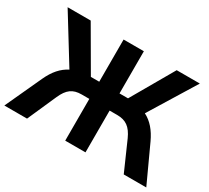

<svg xmlns="http://www.w3.org/2000/svg" viewBox="-140 -950 1288 1182"><g transform="rotate(30 503.5 -359.5)"><path d="M160.2 0 251 -205.1C280.3 -271.5 314.9 -296.9 377 -296.9H431.6V0H575.7V-296.9H629.4C691.4 -296.9 727.5 -271 757.3 -205.1L847.7 0H1007.8L888.7 -258.8C858.9 -322.3 822.3 -365.7 772 -391.1L973.6 -718.8H809.1L636.2 -418.9H575.7V-718.8H431.6V-418.9H372.1L197.8 -718.8H33.7L235.4 -391.6C186 -366.7 148.4 -324.2 118.2 -258.8L-1 0Z"/></g></svg>

Font: Winston
Style: Bold
Weight: 700
Designer: Vernon Adams, Kim Jin-seong, David Berlow, Cristiano Sobral
Foundry: The Winston Project Authors
Version: Version 3.004